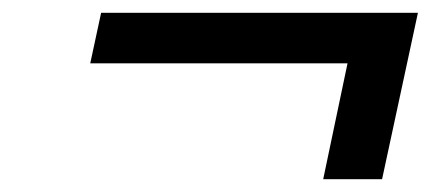

<svg xmlns="http://www.w3.org/2000/svg" viewBox="-20 -550 695 300"><path d="M121 -451 138 -530H633L616 -451L577 -270H485L523 -451Z"/></svg>

Font: Be Vietnam Pro
Style: Italic
Weight: 400
Italic angle: -12°
Designer: Lam Bao, Tony Le, Vietanh Nguyen
Foundry: Yellow Type Foundry
Version: Version 1.002; ttfautohint (v1.8.3)